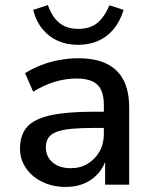

<svg xmlns="http://www.w3.org/2000/svg" viewBox="-20 -729 607 758"><path d="M240 9Q188 9 147 -11Q106 -31 82.5 -65.5Q59 -100 59 -142Q59 -197 87.5 -228.5Q116 -260 180.5 -274Q245 -288 352 -288H405V-224H354Q300 -224 263 -220.5Q226 -217 203.5 -208.5Q181 -200 171 -185Q161 -170 161 -148Q161 -111 187.5 -88Q214 -65 260 -65Q298 -65 327 -83Q356 -101 373 -131Q390 -161 390 -200V-314Q390 -370 364.5 -394.5Q339 -419 282 -419Q240 -419 197.5 -406.5Q155 -394 111 -367L79 -440Q107 -458 141.5 -471.5Q176 -485 214 -492Q252 -499 288 -499Q355 -499 399.5 -478Q444 -457 467 -414Q490 -371 490 -303V0H395V-108H401Q392 -73 369.5 -46.5Q347 -20 314.5 -5.5Q282 9 240 9ZM288 -552Q244 -552 208 -568Q172 -584 147 -615Q122 -646 111 -690L169 -709Q186 -661 215 -638Q244 -615 289 -615Q334 -615 362.5 -637Q391 -659 412 -708L468 -690Q453 -642 426.5 -611.5Q400 -581 365 -566.5Q330 -552 288 -552Z"/></svg>

Font: Nunito Sans 11pt SemiBold
Style: Regular
Weight: 600
Version: Version 3.101;gftools[0.9.27]